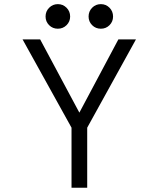

<svg xmlns="http://www.w3.org/2000/svg" viewBox="-20 -886 750 906"><path d="M253 -750.5Q228.5 -750.5 211.8 -767.2Q195 -784 195 -808Q195 -832.5 212 -849.5Q229 -866.5 253 -866.5Q277 -866.5 294 -849.5Q311 -832.5 311 -808Q311 -784 294 -767.2Q277 -750.5 253 -750.5ZM456 -750.5Q431.5 -750.5 414.8 -767.2Q398 -784 398 -808Q398 -832.5 414.8 -849.5Q431.5 -866.5 456 -866.5Q480 -866.5 496.8 -849.5Q513.5 -832.5 513.5 -808Q513.5 -784 496.8 -767.2Q480 -750.5 456 -750.5ZM317.5 0V-283.5L86.5 -700H169.5L354.5 -354.5L538.5 -700H621.5L391.5 -283.5V0Z"/></svg>

Font: League Mono Light
Style: Regular
Weight: 300
Width: 6
Designer: Tyler Finck
Foundry: The League of Moveable Type / Tyler Finck
Version: Version 2.210